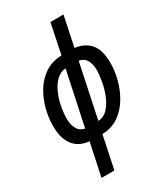

<svg xmlns="http://www.w3.org/2000/svg" viewBox="-240 -858 1032 1196"><g transform="rotate(-30 275.5 -260.0)"><path d="M121.6 240.2 171.4 5.4Q98.6 -1 60.1 -50.5Q21.5 -100.1 21.5 -189.5Q21.5 -246.1 36.9 -307.4Q52.2 -368.7 84.2 -421.6Q116.2 -474.6 166.7 -508.8Q217.3 -543 287.1 -545.4L331.5 -759.8H425.3L380.4 -544.9Q452.1 -536.1 490.2 -490Q528.3 -443.8 528.3 -352.5Q528.3 -296.4 512.2 -234.4Q496.1 -172.4 463.4 -118.2Q430.7 -64 380.6 -29.5Q330.6 4.9 263.2 6.3L214.4 240.2ZM187 -77.1 269 -462.9Q231.4 -460 203.1 -433.3Q174.8 -406.7 156 -365.5Q137.2 -324.2 127.7 -276.4Q118.2 -228.5 118.2 -184.1Q118.2 -142.6 135.3 -112.8Q152.3 -83 187 -77.1ZM282.2 -77.1Q321.8 -78.6 350.3 -108.9Q378.9 -139.2 397 -183.8Q415 -228.5 423.6 -275.4Q432.1 -322.3 432.1 -357.4Q432.1 -400.4 415.3 -429Q398.4 -457.5 363.3 -462.9Z"/></g></svg>

Font: Open Sans Condensed SemiBold
Style: Italic
Weight: 600
Width: 3
Italic angle: -12°
Designer: Monotype Design Team
Foundry: Monotype Imaging Inc.
Version: Version 3.000; ttfautohint (v1.8.4)